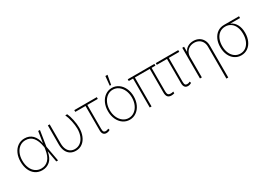

<svg xmlns="http://www.w3.org/2000/svg" viewBox="7 -1707 3999 2874"><g transform="rotate(-30 2006.0 -270.5)"><path d="M48.8 -263.7Q48.8 -342.8 77.1 -405Q105.5 -467.3 156.2 -502.2Q207 -537.1 271.5 -537.1Q354.5 -537.1 407.5 -484.4Q460.4 -431.6 476.6 -335H477.1L507.8 -530.3H538.1L496.6 -265.1L544.9 0H514.6L480 -194.3H478.5Q460 -86.4 403.8 -37.8Q347.7 10.7 270.5 10.7Q203.6 10.7 153.3 -23.7Q103 -58.1 75.9 -120.4Q48.8 -182.6 48.8 -263.7ZM270.5 -19.5Q344.7 -19.5 395 -72Q445.3 -124.5 461.9 -237.3L466.8 -268.1L462.9 -290Q444.8 -395.5 397.5 -451.2Q350.1 -506.8 271.5 -506.8Q215.8 -506.8 172.4 -475.8Q128.9 -444.8 104.5 -389.4Q80.1 -334 80.1 -263.7Q80.1 -191.9 103.8 -136.5Q127.4 -81.1 170.7 -50.3Q213.9 -19.5 270.5 -19.5Z M706.1 -530.3V-200.2Q706.5 -141.6 724.6 -101.6Q742.7 -61.5 774.9 -41.3Q807.1 -21 849.6 -20.5Q905.3 -20.5 946.8 -52.2Q988.3 -84 1010.7 -140.1Q1033.2 -196.3 1033.2 -267.6Q1032.2 -330.1 1016.4 -403.1Q1000.5 -476.1 975.6 -530.3H1008.8Q1031.7 -484.4 1048.1 -407Q1064.5 -329.6 1064.5 -265.6Q1064.5 -187.5 1038.8 -124.8Q1013.2 -62 965.1 -26.1Q917 9.8 851.6 9.8Q798.3 9.8 758.3 -14.4Q718.3 -38.6 696 -86.2Q673.8 -133.8 673.8 -201.2L674.8 -530.3Z M1520.5 -500H1339.8V-87.9Q1339.8 -50.3 1350.3 -36.4Q1360.8 -22.5 1383.8 -22.5Q1408.7 -22.5 1432.6 -36.1L1441.4 -9.8Q1412.1 8.8 1378.9 8.8Q1344.7 8.8 1326.7 -13.7Q1308.6 -36.1 1308.6 -80.1V-500H1131.8V-530.3H1520.5Z M1559.6 -263.7Q1559.6 -341.8 1588.4 -404.3Q1617.2 -466.8 1668.2 -502.4Q1719.2 -538.1 1782.2 -538.1Q1845.2 -538.1 1896.5 -502.4Q1947.8 -466.8 1976.8 -404.1Q2005.9 -341.3 2005.9 -263.7Q2005.9 -185.5 1976.8 -123Q1947.8 -60.5 1896.5 -24.9Q1845.2 10.7 1782.2 10.7Q1719.2 10.7 1668.2 -24.9Q1617.2 -60.5 1588.4 -123Q1559.6 -185.5 1559.6 -263.7ZM1973.6 -263.7Q1973.6 -332 1949 -387.7Q1924.3 -443.4 1880.6 -475.6Q1836.9 -507.8 1782.2 -507.8Q1727.5 -507.8 1683.8 -475.6Q1640.1 -443.4 1615.5 -387.7Q1590.8 -332 1590.8 -263.7Q1590.8 -195.3 1615.5 -139.6Q1640.1 -84 1683.8 -51.8Q1727.5 -19.5 1782.2 -19.5Q1837.4 -19.5 1881.1 -51.8Q1924.8 -84 1949.2 -139.6Q1973.6 -195.3 1973.6 -263.7ZM1790 -740.2H1827.1L1797.9 -581.1H1774.4Z M2516.6 -500H2450.2V-99.6Q2450.2 -69.3 2455.8 -53Q2461.4 -36.6 2473.9 -30Q2486.3 -23.4 2508.8 -23.4Q2530.3 -23.4 2553.7 -30.3V0Q2525.4 7.8 2503.9 7.8Q2460 7.8 2439.5 -16.1Q2418.9 -40 2418.9 -93.8V-500H2161.1V0H2129.9V-500H2055.7V-530.3H2516.6Z M2928.7 -500H2748V-87.9Q2748 -50.3 2758.5 -36.4Q2769 -22.5 2792 -22.5Q2816.9 -22.5 2840.8 -36.1L2849.6 -9.8Q2820.3 8.8 2787.1 8.8Q2752.9 8.8 2734.9 -13.7Q2716.8 -36.1 2716.8 -80.1V-500H2540V-530.3H2928.7Z M3030.3 0H2998V-530.3H3029.3V-446.3H3033.2Q3051.8 -487.8 3094 -512.5Q3136.2 -537.1 3191.4 -537.1Q3244.1 -537.1 3285.2 -514.2Q3326.2 -491.2 3349.1 -449.5Q3372.1 -407.7 3372.1 -353.5V199.2H3339.8V-352.5Q3339.8 -397.9 3320.8 -433.1Q3301.8 -468.3 3267.1 -487.5Q3232.4 -506.8 3187.5 -506.8Q3142.1 -506.8 3106.2 -487.1Q3070.3 -467.3 3050.3 -431.9Q3030.3 -396.5 3030.3 -350.6Z M3710 -514.6H3969.7V-484.4H3800.3Q3861.3 -459 3893.6 -399.2Q3925.8 -339.4 3925.8 -257.8V-253.9Q3925.8 -177.7 3898.7 -117.4Q3871.6 -57.1 3822.8 -23.2Q3773.9 10.7 3710.9 10.7Q3647.9 10.7 3598.9 -22.7Q3549.8 -56.2 3522.5 -115.7Q3495.1 -175.3 3495.1 -251V-253.9Q3495.1 -329.1 3521.7 -388.2Q3548.3 -447.3 3596.9 -481Q3645.5 -514.6 3710 -514.6ZM3710.9 -19.5Q3764.6 -19.5 3805.7 -49.8Q3846.7 -80.1 3869.1 -133.5Q3891.6 -187 3891.6 -254.9V-258.8Q3891.6 -323.7 3870.4 -375Q3849.1 -426.3 3808.6 -455.3Q3768.1 -484.4 3712.9 -484.4Q3656.2 -484.4 3614.5 -454.8Q3572.8 -425.3 3550.5 -372.8Q3528.3 -320.3 3528.3 -253.9V-251Q3528.3 -184.6 3551 -131.8Q3573.7 -79.1 3615.2 -49.3Q3656.7 -19.5 3710.9 -19.5Z"/></g></svg>

Font: Pretendard Std Thin
Style: Regular
Weight: 100
Designer: Base glyphs from Inter by Rasmus Andersson; Hangeul glyphs from Noto Sans CJK(Source Han Sans) by Jang Soo-young and Kan
Foundry: Kil Hyung-jin
Version: Version 1.309